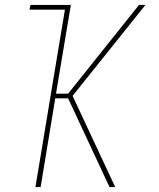

<svg xmlns="http://www.w3.org/2000/svg" viewBox="-20 -755 640 775"><path d="M123 0 242 -716H99L103 -735H266L206 -377H255L541 -735H567L273 -368L445 0H422L255 -358H203L144 0Z"/></svg>

Font: Iosevka Curly Thin Extended
Style: Italic
Weight: 100
Width: 7
Italic angle: -9°
Monospace: yes
Designer: Belleve Invis
Foundry: Belleve Invis
Version: Version 11.1.0; ttfautohint (v1.8.3)